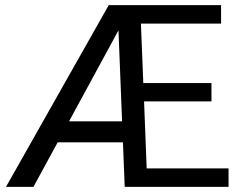

<svg xmlns="http://www.w3.org/2000/svg" viewBox="-20 -731 938 751"><path d="M553.7 -72.3H874V0H467.8L460.9 -174.3H205.6L110.8 0H3.4L405.3 -710.9H844.7V-638.7H531.2L540.5 -406.2H807.1V-334.5H543.5ZM250 -256.3H457.5L443.4 -612.3Z"/></svg>

Font: Robert Sans Medium
Style: Regular
Weight: 500
Designer: Christian Robertson (extended by Adam Twardoch)
Foundry: Google
Version: Version 12.135;April 2, 2019;FontCreator 11.5.0.2425 64-bit;